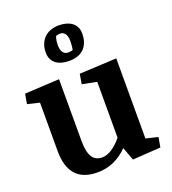

<svg xmlns="http://www.w3.org/2000/svg" viewBox="-148 -929 939 1050"><g transform="rotate(-20 321.5 -403.5)"><path d="M215.3 -182.1Q215.3 -117.7 233.9 -87.6Q252.4 -57.6 293 -57.6Q319.3 -57.6 349.4 -77.1Q379.4 -96.7 406.7 -130.4V-455.6L322.3 -472.2L332 -529.8L548.3 -540.5V-74.2L618.2 -57.6L608.4 0L444.8 10.7L416.5 -66.4Q378.9 -27.8 334.7 -8.5Q290.5 10.7 239.7 10.7Q156.7 10.7 115.2 -35.6Q73.7 -82 73.7 -172.9V-455.6L3.9 -472.2L13.7 -529.8L215.3 -540.5ZM196.8 -701.2Q196.8 -731 206.3 -752.9Q215.8 -774.9 231.7 -789.3Q247.6 -803.7 268.8 -810.8Q290 -817.9 313.5 -817.9Q335 -817.9 354.2 -813Q373.5 -808.1 388.2 -797.9Q402.8 -787.6 411.4 -771.2Q419.9 -754.9 419.9 -732.4Q419.9 -701.2 410.9 -679Q401.9 -656.7 386.2 -642.6Q370.6 -628.4 349.4 -621.8Q328.1 -615.2 303.7 -615.2Q281.2 -615.2 261.7 -620.1Q242.2 -625 227.8 -635.5Q213.4 -646 205.1 -662.4Q196.8 -678.7 196.8 -701.2ZM272.5 -716.8Q272.5 -689.5 283.2 -675Q293.9 -660.6 311 -660.6Q317.9 -660.6 323 -661.1Q328.1 -661.6 332 -662.6Q336.4 -663.6 340.3 -665Q341.3 -670.9 342.3 -679.2Q343.3 -686 344 -695.6Q344.7 -705.1 344.7 -716.8Q344.7 -744.1 334 -758.5Q323.2 -772.9 306.2 -772.9Q300.8 -772.9 296.4 -772.2Q292 -771.5 288.6 -770.5Q284.7 -769.5 281.7 -768.6Q278.8 -763.2 276.9 -755.4Q274.9 -748.5 273.7 -739Q272.5 -729.5 272.5 -716.8Z"/></g></svg>

Font: Noticia Text
Style: Bold
Weight: 700
Designer: JM Sole
Foundry: JM Sole
Version: Version 1.003